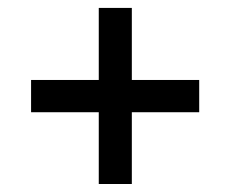

<svg xmlns="http://www.w3.org/2000/svg" viewBox="-20 -577 582 485"><path d="M58.5 -293.5V-375H483.2V-293.5ZM229.5 -557H313V-112.2H229.5Z"/></svg>

Font: Outfit Thin
Style: Regular
Weight: 100
Designer: Rodrigo Fuenzalida
Foundry: fragTYPE
Version: Version 1.100;gftools[0.9.27]